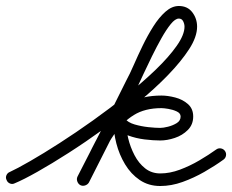

<svg xmlns="http://www.w3.org/2000/svg" viewBox="-34 -593 775 641"><path d="M-12 8Q-16 0 -12.5 -8Q-9 -16 -1 -19Q23 -30 66.5 -55Q110 -80 164.5 -115Q219 -150 276.5 -191Q334 -232 388.5 -275.5Q443 -319 486.5 -361Q530 -403 556 -440Q582 -477 582 -504Q582 -513 577.5 -522Q573 -531 563 -531Q551 -531 536 -512.5Q521 -494 505 -465.5Q489 -437 473.5 -405.5Q458 -374 445.5 -347Q433 -320 426 -305Q426 -305 426 -305Q426 -305 426 -305Q426 -305 426 -305Q385 -225 344.5 -145Q304 -65 263 16Q259 23 250.5 26Q242 29 234 25Q227 21 224 12.5Q221 4 225 -4Q266 -84 307 -164Q348 -244 388 -325Q388 -325 388 -325Q388 -325 388 -325Q399 -345 412.5 -376Q426 -407 442.5 -441Q459 -475 478 -505Q497 -535 518.5 -554Q540 -573 563 -573Q592 -573 608 -552Q624 -531 624 -504Q624 -470 597.5 -429Q571 -388 527 -342.5Q483 -297 427 -251Q371 -205 311.5 -162Q252 -119 195 -82.5Q138 -46 91 -19.5Q44 7 15 19Q7 23 -1 19.5Q-9 16 -12 8ZM263 16Q259 23 250.5 26Q242 29 234 25Q227 21 224 12.5Q221 4 225 -4Q250 -51 273.5 -99Q297 -147 326.5 -186.5Q356 -226 399 -250Q442 -274 505 -274Q526 -274 551 -267.5Q576 -261 593.5 -245.5Q611 -230 611 -204Q611 -177 593 -159Q575 -141 549.5 -132.5Q524 -124 501 -124Q478 -124 449 -127.5Q420 -131 393 -141Q366 -151 350 -170Q346 -176 351 -181Q356 -186 364 -189Q372 -192 379.5 -191.5Q387 -191 387 -184Q387 -160 394 -131Q401 -102 415 -75Q429 -48 450.5 -31Q472 -14 501 -14Q533 -14 566.5 -26.5Q600 -39 631.5 -57.5Q663 -76 688 -94Q688 -94 688 -94Q688 -94 688 -94Q695 -99 703.5 -97.5Q712 -96 717 -89Q722 -82 720.5 -73.5Q719 -65 712 -60Q683 -39 648 -19Q613 1 575.5 14.5Q538 28 501 28Q462 28 432.5 8Q403 -12 383.5 -44.5Q364 -77 354.5 -114Q345 -151 345 -184Q345 -198 359 -203Q373 -208 382 -198Q393 -184 415.5 -177.5Q438 -171 461.5 -168.5Q485 -166 501 -166Q511 -166 527 -170Q543 -174 556 -182Q569 -190 569 -204Q569 -215 556 -221Q543 -227 528 -229.5Q513 -232 505 -232Q450 -232 413 -209Q376 -186 350.5 -149.5Q325 -113 304.5 -69.5Q284 -26 263 16Q263 16 263 16Q263 16 263 16Z"/></svg>

Font: FRB American Cursive Medium
Style: Italic
Weight: 500
Italic angle: -25°
Version: Version 2.0;Modular Font Editor K font №1